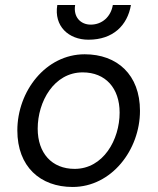

<svg xmlns="http://www.w3.org/2000/svg" viewBox="-20 -740 629 764"><path d="M269 4C424 4 537 -144 537 -299C537 -443 446 -524 317 -524C162 -524 49 -377 49 -221C49 -77 140 4 269 4ZM277 -68C186 -68 130 -131 130 -228C130 -336 195 -452 309 -452C400 -452 456 -389 456 -292C456 -184 391 -68 277 -68ZM332 -582C430 -582 487 -639 501 -720H429C421 -673 386 -642 341 -642C301 -642 271 -672 279 -720H208C194 -636 253 -582 332 -582Z"/></svg>

Font: Fixel Text 20240404
Style: Italic
Weight: 400
Width: 4
Italic angle: -10°
Designer: AlfaBravo + MacPaw
Foundry: Kyrylo Tkachov, Marchela Mozhyna, Serhii Makarenko, Maria Weinstein, Zakhar Kryvoshyya
Version: Version 1.211;Glyphs 3.2 (3225)